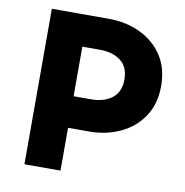

<svg xmlns="http://www.w3.org/2000/svg" viewBox="-78 -765 810 839"><g transform="rotate(10 327.0 -345.0)"><path d="M85 0V-690H337Q415 -690 478 -660Q541 -630 577.5 -574.5Q614 -519 614 -440Q614 -362 577.5 -306Q541 -250 478 -220Q415 -190 337 -190H245V0ZM245 -330H322Q380 -330 415.5 -357.5Q451 -385 451 -440Q451 -496 415.5 -523Q380 -550 322 -550H245Z"/></g></svg>

Font: Radio Canada
Style: Regular
Weight: 400
Designer: Charles Daoud, Etienne Aubert Bonn, Alexandre Saumier Demers, Jacques Le Bailly
Foundry: Radio-Canada
Version: Version 2.104;gftools[0.9.28.dev5+ged2979d]